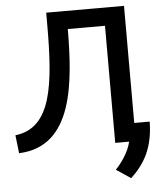

<svg xmlns="http://www.w3.org/2000/svg" viewBox="-60 -753 845 1003"><g transform="rotate(-5 363.0 -251.0)"><path d="M520 -606H325C323 -333 304 7 15 18L4 -77C196 -99 220 -323 220 -641V-701H628V-87H709C707 53 658 132 587 199L511 148C540 118 580 64 593 8H520Z"/></g></svg>

Font: Repo Medium
Style: Regular
Weight: 500
Designer: Stefan Peev
Foundry: Context Ltd
Version: Version 1.502